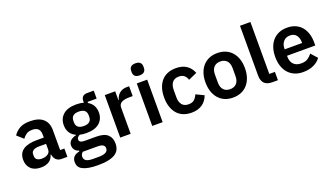

<svg xmlns="http://www.w3.org/2000/svg" viewBox="-78 -1375 3852 2216"><g transform="rotate(-20 1848.0 -267.0)"><path d="M458 0Q416 0 391.5 -24.5Q367 -49 361 -90H355Q342 -39 302 -13.5Q262 12 203 12Q123 12 80 -30Q37 -72 37 -142Q37 -223 95 -262.5Q153 -302 260 -302H349V-340Q349 -384 326 -408Q303 -432 252 -432Q207 -432 179.5 -412.5Q152 -393 133 -366L57 -434Q86 -479 134 -506.5Q182 -534 261 -534Q367 -534 422 -486Q477 -438 477 -348V-102H529V0ZM246 -81Q289 -81 319 -100Q349 -119 349 -156V-225H267Q167 -225 167 -161V-144Q167 -112 187.5 -96.5Q208 -81 246 -81Z M1104 44Q1104 85 1089.5 116.5Q1075 148 1042 169Q1009 190 957 201Q905 212 830 212Q764 212 718 203.5Q672 195 642.5 179.5Q613 164 600 141Q587 118 587 89Q587 45 611.5 20.5Q636 -4 680 -11V-22Q648 -30 630.5 -53.5Q613 -77 613 -109Q613 -129 621 -144.5Q629 -160 642.5 -171Q656 -182 673 -189.5Q690 -197 709 -201V-205Q661 -227 637.5 -266Q614 -305 614 -357Q614 -437 669 -485.5Q724 -534 830 -534Q854 -534 877.5 -531Q901 -528 921 -521V-538Q921 -614 995 -614H1076V-516H965V-502Q1006 -479 1026 -442Q1046 -405 1046 -357Q1046 -278 991.5 -230Q937 -182 830 -182Q784 -182 750 -191Q735 -184 724 -172.5Q713 -161 713 -144Q713 -105 781 -105H921Q1017 -105 1060.5 -65.5Q1104 -26 1104 44ZM984 59Q984 34 964 20Q944 6 895 6H717Q690 26 690 60Q690 90 715 107Q740 124 800 124H864Q927 124 955.5 108Q984 92 984 59ZM830 -269Q924 -269 924 -349V-366Q924 -446 830 -446Q736 -446 736 -366V-349Q736 -269 830 -269Z M1178 0V-522H1306V-414H1311Q1316 -435 1326.5 -454.5Q1337 -474 1354 -489Q1371 -504 1394.5 -513Q1418 -522 1449 -522H1477V-401H1437Q1372 -401 1339 -382Q1306 -363 1306 -320V0Z M1635 -598Q1595 -598 1577.5 -616Q1560 -634 1560 -662V-682Q1560 -710 1577.5 -728Q1595 -746 1635 -746Q1674 -746 1692 -728Q1710 -710 1710 -682V-662Q1710 -634 1692 -616Q1674 -598 1635 -598ZM1571 -522H1699V0H1571Z M2053 12Q1995 12 1950 -7Q1905 -26 1874.5 -62Q1844 -98 1828 -148.5Q1812 -199 1812 -262Q1812 -325 1828 -375Q1844 -425 1874.5 -460.5Q1905 -496 1950 -515Q1995 -534 2053 -534Q2132 -534 2183.5 -499Q2235 -464 2258 -402L2153 -355Q2144 -388 2119.5 -409.5Q2095 -431 2053 -431Q1999 -431 1972.5 -397Q1946 -363 1946 -308V-213Q1946 -158 1972.5 -124.5Q1999 -91 2053 -91Q2099 -91 2124 -114.5Q2149 -138 2163 -173L2261 -126Q2235 -57 2182 -22.5Q2129 12 2053 12Z M2562 12Q2506 12 2461.5 -7Q2417 -26 2385.5 -62Q2354 -98 2337 -148.5Q2320 -199 2320 -262Q2320 -325 2337 -375Q2354 -425 2385.5 -460.5Q2417 -496 2461.5 -515Q2506 -534 2562 -534Q2618 -534 2663 -515Q2708 -496 2739.5 -460.5Q2771 -425 2788 -375Q2805 -325 2805 -262Q2805 -199 2788 -148.5Q2771 -98 2739.5 -62Q2708 -26 2663 -7Q2618 12 2562 12ZM2562 -91Q2613 -91 2642 -122Q2671 -153 2671 -213V-310Q2671 -369 2642 -400Q2613 -431 2562 -431Q2512 -431 2483 -400Q2454 -369 2454 -310V-213Q2454 -153 2483 -122Q2512 -91 2562 -91Z M3046 0Q2980 0 2949 -33Q2918 -66 2918 -126V-740H3046V-102H3115V0Z M3423 12Q3365 12 3319.5 -7.5Q3274 -27 3242.5 -62.5Q3211 -98 3194 -148.5Q3177 -199 3177 -262Q3177 -324 3193.5 -374Q3210 -424 3241 -459.5Q3272 -495 3317 -514.5Q3362 -534 3419 -534Q3480 -534 3525 -513Q3570 -492 3599 -456Q3628 -420 3642.5 -372.5Q3657 -325 3657 -271V-229H3310V-216Q3310 -159 3342 -124.5Q3374 -90 3437 -90Q3485 -90 3515.5 -110Q3546 -130 3570 -161L3639 -84Q3607 -39 3551.5 -13.5Q3496 12 3423 12ZM3421 -438Q3370 -438 3340 -404Q3310 -370 3310 -316V-308H3524V-317Q3524 -371 3497.5 -404.5Q3471 -438 3421 -438Z"/></g></svg>

Font: IBM Plex Sans KR SmBld
Style: Regular
Weight: 600
Designer: Mike Abbink; Paul van der Laan; Pieter van Rosmalen; Wujin Sim; Chorong Kim; Dohee Lee;
Foundry: Sandoll Inc.
Version: Version 1.002